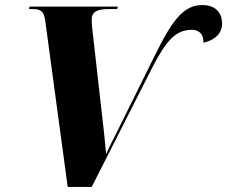

<svg xmlns="http://www.w3.org/2000/svg" viewBox="-20 -740 899 760"><path d="M159 -658 248 0H343L581 -469C638 -580 675 -622 740 -622C769 -622 787 -603 785 -571C827 -580 859 -605 859 -647C859 -690 833 -720 780 -720C690 -720 645 -627 562 -458L450 -232C435 -201 415 -164 400 -130C396 -175 390 -236 383 -292L345 -628C344 -636 343 -651 343 -663C343 -694 366 -704 409 -704H444L446 -714H97L95 -704H111C140 -704 154 -696 159 -658Z"/></svg>

Font: Noto Serif Display ExtraBold
Style: Italic
Weight: 800
Italic angle: -12°
Designer: Monotype Design Team
Foundry: Monotype Imaging Inc.
Version: Version 2.009